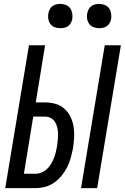

<svg xmlns="http://www.w3.org/2000/svg" viewBox="-20 -968 642 988"><path d="M397 0 519 -735H602L480 0ZM7 0 129 -735H212L164 -441H212Q240 -441 266 -433.5Q292 -426 311.5 -408.5Q331 -391 342.5 -367.5Q354 -344 358.5 -317Q363 -290 361.5 -262Q360 -234 356 -207Q351 -182 344.5 -157.5Q338 -133 326.5 -109.5Q315 -86 298 -65Q281 -44 259 -28.5Q237 -13 212 -6.5Q187 0 162 0ZM162 -74Q178 -74 194 -80.5Q210 -87 222 -98.5Q234 -110 243 -125Q252 -140 258 -155.5Q264 -171 267.5 -186.5Q271 -202 274 -218Q276 -234 277.5 -250Q279 -266 278.5 -281.5Q278 -297 274.5 -312.5Q271 -328 263 -340.5Q255 -353 241.5 -360.5Q228 -368 212 -368H151L103 -74ZM490 -823Q475 -823 461.5 -828Q448 -833 439.5 -844.5Q431 -856 428.5 -870.5Q426 -885 429 -900Q431 -910 436 -920Q441 -930 450 -936.5Q459 -943 469.5 -945.5Q480 -948 490 -948Q505 -948 519 -942.5Q533 -937 541 -925.5Q549 -914 551.5 -899.5Q554 -885 552 -870Q550 -860 544.5 -850Q539 -840 530 -833.5Q521 -827 510.5 -825Q500 -823 490 -823ZM290 -823Q275 -823 261.5 -828Q248 -833 239.5 -844.5Q231 -856 228.5 -870.5Q226 -885 229 -900Q231 -910 236 -920Q241 -930 250 -936.5Q259 -943 269.5 -945.5Q280 -948 290 -948Q305 -948 319 -942.5Q333 -937 341 -925.5Q349 -914 351.5 -899.5Q354 -885 352 -870Q350 -860 344.5 -850Q339 -840 330 -833.5Q321 -827 310.5 -825Q300 -823 290 -823Z"/></svg>

Font: Iosevka Curly Extended Oblique
Style: Regular
Weight: 400
Width: 7
Italic angle: -9°
Monospace: yes
Designer: Belleve Invis
Foundry: Belleve Invis
Version: Version 11.1.0; ttfautohint (v1.8.3)